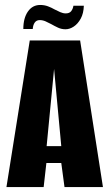

<svg xmlns="http://www.w3.org/2000/svg" viewBox="-20 -754 441 774"><path d="M6 0 100 -591H303L395 0H240L227 -97H167L156 0ZM168 -165H227L198 -476ZM244 -636Q228 -636 214 -642.5Q200 -649 186 -657Q175 -663 163.5 -668Q152 -673 140 -673Q127 -673 120 -663Q113 -653 112 -637H74Q74 -681 92.5 -707.5Q111 -734 142 -734Q159 -734 173.5 -728.5Q188 -723 200 -716Q212 -710 223 -705Q234 -700 245 -700Q260 -700 267 -709Q274 -718 276 -731H318Q317 -700 305.5 -679Q294 -658 277.5 -647Q261 -636 244 -636Z"/></svg>

Font: Alumni Sans Thin ExtraBold
Style: Regular
Weight: 800
Version: Version 1.018